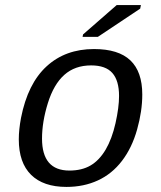

<svg xmlns="http://www.w3.org/2000/svg" viewBox="-20 -733 640 763"><path d="M244.1 9.8Q152.3 9.8 103.5 -38.3Q54.7 -86.4 54.7 -179.2Q54.7 -217.8 63.5 -264.6Q90.3 -400.9 165.3 -469.5Q240.2 -538.1 353.5 -538.1Q450.7 -538.1 498 -493.2Q545.4 -448.2 545.4 -357.4Q545.4 -291.5 524.9 -218.5Q504.4 -145.5 464.8 -93.8Q425.3 -42 369.1 -16.1Q313 9.8 244.1 9.8ZM453.1 -351.6Q453.1 -412.6 426.5 -442.9Q399.9 -473.1 342.3 -473.1Q277.8 -473.1 235.6 -435.5Q193.4 -397.9 170.2 -323.2Q147 -248.5 147 -182.1Q147 -55.2 255.9 -55.2Q305.2 -55.2 339.8 -75.4Q374.5 -95.7 399.7 -138.2Q424.8 -180.7 439 -243.4Q453.1 -306.2 453.1 -351.6ZM308.1 -586.4 310.1 -596.2 443.8 -712.9H540L537.1 -698.7L368.7 -586.4Z"/></svg>

Font: Cousine
Style: Italic
Weight: 400
Italic angle: -12°
Monospace: yes
Designer: Steve Matteson
Foundry: Monotype Imaging Inc.
Version: Version 1.21